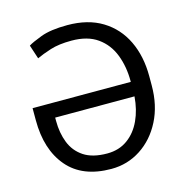

<svg xmlns="http://www.w3.org/2000/svg" viewBox="-107 -822 905 933"><g transform="rotate(-15 345.5 -356.0)"><path d="M340.3 9.8Q195.3 9.8 120.6 -77.9Q45.9 -165.5 45.9 -314V-374.5H540V-377.9Q540 -451.2 516.8 -511.2Q493.7 -571.3 443.6 -606.9Q393.6 -642.6 313 -642.6Q249.5 -642.6 206.5 -628.9Q163.6 -615.2 134.8 -601.6L111.8 -671.4Q129.4 -683.1 179 -701.9Q228.5 -720.7 313 -720.7Q416.5 -720.7 488 -677Q559.6 -633.3 596.7 -555.9Q633.8 -478.5 633.8 -377.9V-332Q633.8 -231 594.5 -154.1Q555.2 -77.1 488.5 -33.7Q421.9 9.8 340.3 9.8ZM340.3 -67.9Q399.4 -67.9 442.4 -98.9Q485.4 -129.9 509.8 -182.9Q534.2 -235.8 539.1 -301.8H140.1V-285.2Q140.1 -224.6 159.4 -175.3Q178.7 -126 222.7 -96.9Q266.6 -67.9 340.3 -67.9Z"/></g></svg>

Font: Vazirmatn RD UI
Style: Regular
Weight: 400
Designer: Saber Rastikerdar
Foundry: Saber Rastikerdar
Version: Version 33.003